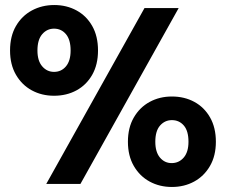

<svg xmlns="http://www.w3.org/2000/svg" viewBox="-20 -732 899 764"><path d="M195 -351Q146 -351 106.5 -372.5Q67 -394 43.5 -434.5Q20 -475 20 -531Q20 -588 43.5 -628.5Q67 -669 107 -690.5Q147 -712 196 -712Q245 -712 284.5 -690.5Q324 -669 347 -628.5Q370 -588 370 -531Q370 -475 347 -434.5Q324 -394 284.5 -372.5Q245 -351 195 -351ZM164 0 555 -700H691L300 0ZM195 -446Q224 -446 242.5 -468Q261 -490 261 -531Q261 -574 242.5 -596Q224 -618 195 -618Q167 -618 148 -596Q129 -574 129 -531Q129 -490 148 -468Q167 -446 195 -446ZM664 12Q615 12 575.5 -9.5Q536 -31 512.5 -71.5Q489 -112 489 -168Q489 -224 512.5 -264.5Q536 -305 575.5 -326.5Q615 -348 664 -348Q714 -348 753.5 -326.5Q793 -305 816 -264.5Q839 -224 839 -168Q839 -112 815.5 -71.5Q792 -31 752.5 -9.5Q713 12 664 12ZM663 -83Q692 -83 711 -105Q730 -127 730 -168Q730 -211 711.5 -232.5Q693 -254 664 -254Q636 -254 617 -232.5Q598 -211 598 -168Q598 -127 616.5 -105Q635 -83 663 -83Z"/></svg>

Font: Host Grotesk Black
Style: Regular
Weight: 900
Designer: Doğukan Karapınar based on Poppins by Indian Type Foundry, Jonny Pinhorn
Foundry: Element Type
Version: Version 1.000; ttfautohint (v1.8.4.7-5d5b);gftools[0.9.33]